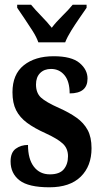

<svg xmlns="http://www.w3.org/2000/svg" viewBox="-20 -786 434 816"><path d="M190 10Q101 10 63 -19.5Q25 -49 25 -100Q25 -138 47 -154Q69 -170 99 -170Q99 -110 124 -77.5Q149 -45 192 -45Q233 -45 251 -66.5Q269 -88 269 -122Q269 -155 247 -175.5Q225 -196 175 -219Q126 -241 95 -264Q64 -287 48.5 -317.5Q33 -348 33 -394Q33 -470 81 -508.5Q129 -547 208 -547Q284 -547 318 -518.5Q352 -490 352 -452Q352 -389 276 -389Q276 -440 254 -466.5Q232 -493 197 -493Q168 -493 150.5 -475.5Q133 -458 133 -427Q133 -391 154 -371.5Q175 -352 231 -327Q274 -308 305 -286Q336 -264 352.5 -233.5Q369 -203 369 -156Q369 -80 323 -35Q277 10 190 10ZM143 -606Q135 -629 118 -655.5Q101 -682 83.5 -708Q66 -734 53 -753V-766H112Q129 -745 155 -718.5Q181 -692 200 -668Q218 -692 245 -718.5Q272 -745 289 -766H348V-753Q335 -734 317 -708Q299 -682 282.5 -655.5Q266 -629 257 -606Z"/></svg>

Font: Noto Serif Thai ExtraCondensed
Style: Bold
Weight: 700
Width: 2
Designer: Monotype Design Team
Foundry: Monotype Imaging Inc.
Version: Version 2.002; ttfautohint (v1.8.4.7-5d5b)